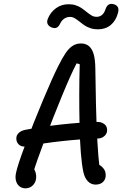

<svg xmlns="http://www.w3.org/2000/svg" viewBox="-20 -967 660 1008"><path d="M64.8 -62.3Q71.8 -98.2 113.3 -208.9Q154.8 -319.7 204.8 -439Q254.8 -558.3 284.3 -617Q307 -662.7 324.3 -688.1Q341.7 -713.5 361.1 -726.2Q380.5 -738.8 405.2 -738.8Q431.2 -738.8 447.7 -724.3Q464.2 -709.8 472.1 -681.5Q480 -653.2 480.5 -607.3Q481.2 -542.3 483.8 -421Q486.3 -311.3 491.2 -225.3Q496 -139.3 503.2 -82.5L478.7 -112.8Q506.2 -101.8 520.6 -85.9Q535 -70 535 -47.7Q535 -31.8 527.8 -20.4Q520.5 -9 508.6 -3.4Q496.7 2.2 482.5 2.2Q458.3 2.2 441.5 -15Q424.7 -32.2 417.5 -64.3Q401 -143.7 397.6 -312.2Q394.2 -480.8 398.5 -630L382.3 -634.5Q353.3 -579.5 306.3 -465.7Q259.3 -351.8 215.9 -236Q172.5 -120.2 153.2 -57L130.3 -94.7Q150.2 -94.7 160.1 -77.5Q170 -60.3 170 -38.8Q170 -20.8 162.3 -7.1Q154.7 6.7 141.8 14.2Q128.8 21.7 113.5 21.7Q95.3 21.7 82 11.1Q68.7 0.5 63.8 -18.5Q58.8 -37.5 64.8 -62.3ZM65.7 -238.2Q65 -256.2 78 -268.8Q91 -281.3 114.2 -285.7Q205.3 -302.8 301.2 -313.4Q397 -324 487.5 -327Q503.8 -327.5 516.1 -322.3Q528.3 -317.2 535.2 -307.8Q542 -298.3 542.3 -286.2Q543 -274 537.2 -263.8Q531.3 -253.5 520 -246.8Q508.7 -240.2 493.2 -239.7Q401 -236.7 304.7 -226.1Q208.3 -215.5 116.8 -198.3Q102.5 -195.8 91 -200.5Q79.5 -205.2 72.9 -215.2Q66.3 -225.3 65.7 -238.2ZM399.2 -852.2Q382.7 -865.3 371.4 -871.8Q360.2 -878.2 346.5 -878.2Q330.5 -878.2 316.9 -868.7Q303.3 -859.2 296 -843.5Q288.7 -828 278.8 -822.5Q269 -817 254.7 -821.7Q237.8 -827 230.9 -839.5Q224 -852 231.8 -870.3Q246 -904 274.6 -924.4Q303.2 -944.8 340.3 -944.8Q360.8 -944.8 377.3 -939.3Q393.8 -933.8 405.8 -926Q417.7 -918.2 433 -905.7Q450.3 -891.7 461.8 -885.2Q473.3 -878.7 487.2 -878.7Q504 -878.7 516.1 -889.1Q528.2 -899.5 535.2 -922.2Q538.8 -931.8 544.3 -937.9Q549.8 -944 558.2 -946Q566.5 -948 577.7 -944.7Q593.5 -940 599 -928.8Q604.5 -917.7 599.5 -899.5Q589 -858.7 561.5 -835.8Q534 -813 494.5 -813Q473.3 -813 456.2 -818.6Q439 -824.2 426.8 -831.9Q414.7 -839.7 399.2 -852.2Z"/></svg>

Font: Monaspace Radon Var
Style: Regular
Weight: 400
Designer: Riley Cran and the Lettermatic Team
Version: Version 1.000 (Monaspace Radon Var)